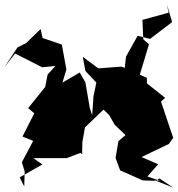

<svg xmlns="http://www.w3.org/2000/svg" viewBox="-74 -830 816 879"><path d="M662 -1 601 -22 650 -78 574 -111 699 -171 719 -199 663 -365 682 -382 599 -448 598 -474 566 -488 608 -627 582 -650 578 -739 698 -772 690 -810 714 -729 613 -652 556 -666 503 -571 497 -519 483 -525 376 -517 305 -570 317 -505 367 -452 354 -389 348 -302 337 -336 317 -453 291 -498 212 -452 230 -512 209 -626 121 -656 112 -697 46 -633 6 -613 -54 -522 -5 -585 119 -522 180 -528 144 -489 133 -432 55 -335 83 -311 29 -205 78 -185 26 -87 39 -45 37 24 16 -18 120 -77 79 -106H231L294 -130L302 -124L303 -179L315 -247L405 -333C436 -294 468 -257 497 -216L484 -265L417 -327L374 -353L426 -303L451 -259L526 -187L550 -138L524 -231L468 -184L467 -177L455 -107L476 -50L580 -4L639 -2L656 -13L719 29L631 -6Z"/></svg>

Font: Hussar Lance
Style: ExBd
Weight: 700
Foundry: Cannot Into Space Fonts, PlusOne Fonts
Version: Version 2.270